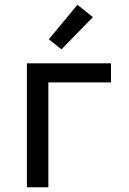

<svg xmlns="http://www.w3.org/2000/svg" viewBox="-20 -786 540 806"><path d="M93 0V-520H446V-440H183V0ZM238 -579 185 -621 305 -766 370 -714Z"/></svg>

Font: Iosevka Custom Medium
Style: Regular
Weight: 500
Monospace: yes
Designer: Belleve Invis
Foundry: Belleve Invis
Version: Version 32.5.0; ttfautohint (v1.8.4)